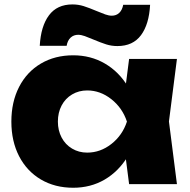

<svg xmlns="http://www.w3.org/2000/svg" viewBox="-20 -841 869 877"><path d="M543.2 -205.5 571.1 -285.6 543.2 -364.7 569.7 -571.8H788.2L751.7 -286.2L788.2 0H569.7ZM314.2 16.6Q230.9 16.6 166.7 -21.2Q102.6 -59.1 67.2 -127.5Q31.9 -196 31.9 -285.6Q31.9 -375.2 67.2 -444Q102.6 -512.8 166.7 -550.6Q230.9 -588.4 314.2 -588.4Q394.2 -588.4 458.5 -551.1Q522.9 -513.8 564.4 -445.5Q606 -377.2 618.2 -285.6Q605 -194.6 563.4 -126.4Q521.9 -58.1 458 -20.7Q394.2 16.6 314.2 16.6ZM378.3 -143.9Q438.5 -143.9 488.8 -183.4Q539.2 -222.9 559.8 -285.6Q539.2 -347.9 488.7 -387.9Q438.1 -427.9 378.3 -427.9Q340 -427.9 309.2 -409.6Q278.4 -391.3 261.4 -359Q244.4 -326.7 244.4 -285.6Q244.4 -245.2 261.4 -212.9Q278.4 -180.6 309.2 -162.3Q340 -143.9 378.3 -143.9ZM310.8 -820.8Q337.7 -820.8 362.1 -813.1Q386.4 -805.4 423 -790Q444.5 -780.9 460.9 -775.1Q477.4 -769.3 490.4 -769.3Q511.1 -769.3 524.8 -782.3Q538.4 -795.4 542.8 -819.1H665.6Q661 -730.2 624.1 -680.4Q587.2 -630.6 516.4 -630.6Q489.5 -630.6 465.1 -638.3Q440.8 -646 404.2 -661.4Q384.1 -670.1 367.3 -676.1Q350.5 -682.1 337.2 -682.1Q316.5 -682.1 302.5 -669.1Q288.4 -656 284.4 -631.9H161.6Q166.6 -721.5 203.7 -771.1Q240.7 -820.8 310.8 -820.8Z"/></svg>

Font: Unbounded Variable
Style: Regular
Weight: 400
Designer: Luke Prowse, Jean-Baptiste Morizot, Fátima Lázaro, Florian Runge
Foundry: NaN
Version: Version 1.600;FEAKit 1.0